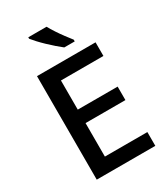

<svg xmlns="http://www.w3.org/2000/svg" viewBox="-225 -1044 1006 1147"><g transform="rotate(-30 277.5 -470.5)"><path d="M497 0H93V-714H497V-620H204V-419H479V-326H204V-95H497ZM290 -941Q302 -919 320 -891.5Q338 -864 357.5 -838Q377 -812 392 -793V-781H320Q302 -795 279.5 -814.5Q257 -834 234.5 -855.5Q212 -877 193.5 -897Q175 -917 164 -931V-941Z"/></g></svg>

Font: Noto Sans Syriac Eastern Medium
Style: Regular
Weight: 500
Designer: Patrick Giasson and the Monotype Design Team
Foundry: Monotype Imaging Inc.
Version: Version 3.001